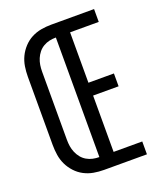

<svg xmlns="http://www.w3.org/2000/svg" viewBox="-136 -824 772 913"><g transform="rotate(-20 250.0 -367.5)"><path d="M232 0V-735H449V-670H304V-415H433V-350H304V-65H449V0ZM232 0Q206 0 180.5 -4.5Q155 -9 132 -21Q109 -33 91 -52.5Q73 -72 62 -95Q51 -118 47 -143.5Q43 -169 43 -195V-540Q43 -566 47 -591.5Q51 -617 62 -640Q73 -663 91 -682.5Q109 -702 132 -714Q155 -726 180.5 -730.5Q206 -735 232 -735V-670Q215 -670 199 -666.5Q183 -663 168.5 -654.5Q154 -646 143.5 -633Q133 -620 126.5 -604.5Q120 -589 117.5 -573Q115 -557 115 -540V-195Q115 -178 117.5 -162Q120 -146 126.5 -130.5Q133 -115 143.5 -102Q154 -89 168.5 -80.5Q183 -72 199 -68.5Q215 -65 232 -65Z"/></g></svg>

Font: Iosevka Term Curly
Style: Regular
Weight: 400
Designer: Belleve Invis
Foundry: Belleve Invis
Version: Version 32.3.0